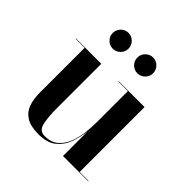

<svg xmlns="http://www.w3.org/2000/svg" viewBox="-179 -806 957 957"><g transform="rotate(45 299.0 -327.5)"><path d="M309.6 -609.1Q309.6 -632 325.9 -648.5Q342.2 -665 365.1 -665Q388 -665 404.3 -648.5Q420.6 -632 420.6 -609.1Q420.6 -586.2 404.3 -569.9Q388 -553.6 365.1 -553.6Q342.2 -553.6 325.9 -569.9Q309.6 -586.2 309.6 -609.1ZM136.1 -609.1Q136.1 -632 152.4 -648.5Q168.7 -665 191.6 -665Q214.5 -665 230.8 -648.5Q247.1 -632 247.1 -609.1Q247.1 -586.2 230.8 -569.9Q214.5 -553.6 191.6 -553.6Q168.7 -553.6 152.4 -569.9Q136.1 -586.2 136.1 -609.1ZM204.5 -460V-147.5Q204.5 -84.5 213.5 -45Q222.5 -5.5 259 -5.5Q304 -5.5 331 -28.8Q358 -52 371.8 -88Q385.5 -124 390 -163.8Q394.5 -203.5 394.5 -237V-457.5H327V-460H509.5V-2.5H572.5V0H394.5V-174Q390 -130 375 -87.8Q360 -45.5 326.2 -17.8Q292.5 10 231.5 10Q174.5 10 143.8 -9.8Q113 -29.5 101.2 -63.5Q89.5 -97.5 89.5 -141V-457.5H26.5V-460Z"/></g></svg>

Font: Bodoni* 72pt Medium
Style: Regular
Weight: 500
Version: Version 2.3